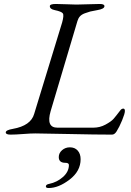

<svg xmlns="http://www.w3.org/2000/svg" viewBox="-20 -673 659 967"><path d="M386 129Q386 189 330.5 231.5Q275 274 225 274Q211 274 211 266Q211 256 228 253Q267 245 297 218.5Q327 192 327 158Q327 147 309 147Q276 147 276 118Q276 98 292.5 83.5Q309 69 332 69Q357 69 371.5 85.5Q386 102 386 129ZM152 -99 293 -560Q303 -596 296.5 -605.5Q290 -615 256 -622Q231 -627 231 -642Q231 -653 261 -653Q287 -653 316.5 -651.5Q346 -650 365 -650Q388 -650 423 -651.5Q458 -653 483 -653Q506 -653 506 -642Q506 -628 470 -622Q446 -618 434.5 -615Q423 -612 407 -606Q391 -600 382.5 -590.5Q374 -581 370 -567L235 -113Q211 -30 269 -30H450Q483 -30 511.5 -45.5Q540 -61 551.5 -74Q563 -87 585 -116Q592 -126 601 -126Q609 -126 609 -114Q609 -101 595 -67Q581 -33 567 -11Q557 5 544 5Q461 5 329 2Q197 -1 158 -1Q134 -1 96 2Q58 5 33 5Q9 5 9 -6Q9 -18 45 -24Q135 -40 152 -99Z"/></svg>

Font: EB Garamond 12
Style: Italic
Weight: 400
Italic angle: -17°
Version: Version 0.016; ttfautohint (v1.8.4)